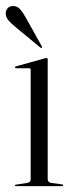

<svg xmlns="http://www.w3.org/2000/svg" viewBox="-26 -634 250 654"><path d="M136.5 -431.5V-23.5Q136.5 -18.5 139.5 -15.2Q142.5 -12 148.5 -11L184 -6Q187 -6 188 -5Q189 -4 189 -2.5Q189 -1.5 188 -0.8Q187 0 185 0H27.5Q26.5 0 25.5 -0.8Q24.5 -1.5 24.5 -2.5Q24.5 -3.5 25.5 -4Q26.5 -4.5 28.5 -5L66.5 -11Q72.5 -12 75.5 -15.2Q78.5 -18.5 78.5 -23V-396.5Q78.5 -399 77.5 -400.2Q76.5 -401.5 73.5 -401.5H28Q27 -402 26 -402.8Q25 -403.5 25 -404.5Q25 -406 26 -406.8Q27 -407.5 28.5 -408L125.5 -435Q129 -436 130.2 -436.2Q131.5 -436.5 132.5 -436.5Q134.5 -436.5 135.5 -435Q136.5 -433.5 136.5 -431.5ZM63 -572 116 -477Q117 -475 117.5 -473.8Q118 -472.5 116.5 -471.5Q115.5 -470.5 114 -471Q112.5 -471.5 111.5 -472L25.5 -543Q12 -554 2.8 -564.8Q-6.5 -575.5 -6.5 -589Q-6.5 -598 0 -605.8Q6.5 -613.5 19 -613.5Q32.5 -613.5 42.5 -602.5Q52.5 -591.5 63 -572Z"/></svg>

Font: Fraunces 120pt Light
Style: Regular
Weight: 300
Version: Version 1.000;[b76b70a41]